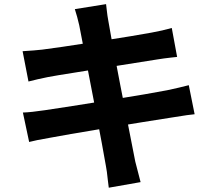

<svg xmlns="http://www.w3.org/2000/svg" viewBox="-20 -836 1040 921"><path d="M339 -792.2 488.8 -816.2Q490.8 -801 492.4 -785.4Q495.2 -759.4 499.4 -737.4Q506.6 -688.6 557.2 -426.8Q607.8 -165 628.8 -61.4Q633.6 -40.6 654.4 37.6L501.8 64.4L497 25.8Q492.6 -17.4 488.4 -37.8Q477.6 -103 429.9 -353Q382.2 -603 360 -715.2Q351 -755 339 -792.2ZM182.6 -598Q247.4 -605.8 443.5 -636.3Q639.6 -666.8 706.8 -679.6Q760.4 -689.2 804 -701.8L829.6 -563Q815 -561.8 799.4 -559.7Q783.8 -557.6 766 -555.6Q750.8 -553.6 734 -550.8L494 -512.8Q404.8 -498 329.4 -486.3Q254 -474.6 210.2 -466.4Q159.4 -456.2 116.6 -445L88.4 -590.4Q146 -593.8 182.6 -598ZM195.6 -307.4Q306.8 -323.8 504.1 -355.6Q701.4 -387.4 781.2 -403Q842.4 -416 885.6 -427.4L913.6 -288Q894.2 -287 805.8 -272.6Q675.2 -252.4 482 -220.4Q288.8 -188.4 221.2 -175.4Q148 -162.8 119.8 -155L89.8 -296.2Q127.8 -297.2 195.6 -307.4Z"/></svg>

Font: 寒蝉端黑体 Light
Style: Regular
Weight: 300
Designer: ChillDuanSans {Warren2060}; 
Source Han Sans {Ryoko NISHIZUKA 西塚涼子 (kana, bopomofo & ideographs); Paul D. Hunt (Latin, G
Foundry: ChillType&Adobe
Version: Version 1.300;Glyphs 3.3 (3306)